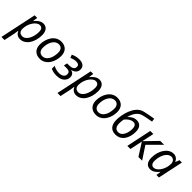

<svg xmlns="http://www.w3.org/2000/svg" viewBox="231 -2184 3842 3842"><g transform="rotate(45 2152.5 -262.5)"><path d="M65 240 114 9C119 -12 126 -63 127 -82H132C155 -33 197 10 269 10C430 10 530 -166 530 -362C530 -483 472 -545 385 -545C310 -545 253 -495 206 -436H202L214 -536H142L-22 240ZM262 -63C193 -63 160 -107 160 -171C160 -330 266 -472 355 -472C412 -472 440 -436 440 -364C440 -214 370 -63 262 -63Z M827 8C1005 8 1095 -174 1095 -336C1095 -464 1020 -543 895 -543C718 -543 627 -362 627 -198C627 -71 703 8 827 8ZM832 -65C759 -65 716 -112 716 -195C716 -345 786 -470 896 -470C976 -470 1005 -406 1005 -346C1005 -170 926 -65 832 -65Z M1295 10C1372 10 1429 -7 1467 -41C1505 -74 1524 -116 1524 -165C1524 -228 1490 -264 1433 -279V-281C1514 -298 1559 -348 1559 -420C1559 -500 1500 -546 1400 -546C1331 -546 1279 -530 1224 -505L1250 -438C1302 -461 1341 -472 1388 -472C1444 -472 1471 -447 1471 -407C1471 -329 1396 -315 1331 -315H1282L1265 -241H1339C1419 -241 1440 -209 1440 -162C1440 -102 1386 -62 1302 -62C1231 -62 1174 -86 1141 -105V-24C1178 -4 1238 10 1295 10Z M1651 240 1700 9C1705 -12 1712 -63 1713 -82H1718C1741 -33 1783 10 1855 10C2016 10 2116 -166 2116 -362C2116 -483 2058 -545 1971 -545C1896 -545 1839 -495 1792 -436H1788L1800 -536H1728L1564 240ZM1848 -63C1779 -63 1746 -107 1746 -171C1746 -330 1852 -472 1941 -472C1998 -472 2026 -436 2026 -364C2026 -214 1956 -63 1848 -63Z M2413 8C2591 8 2681 -174 2681 -336C2681 -464 2606 -543 2481 -543C2304 -543 2213 -362 2213 -198C2213 -71 2289 8 2413 8ZM2418 -65C2345 -65 2302 -112 2302 -195C2302 -345 2372 -470 2482 -470C2562 -470 2591 -406 2591 -346C2591 -170 2512 -65 2418 -65Z M2968 10C3149 10 3223 -156 3223 -318C3223 -431 3173 -498 3072 -498C3033 -498 2998 -488 2967 -469C2936 -450 2912 -429 2894 -408L2891 -409C2924 -536 2986 -617 3071 -644C3131 -663 3253 -683 3307 -693L3297 -765C3240 -757 3077 -727 3032 -712C2843 -656 2777 -367 2777 -216C2777 -68 2845 10 2968 10ZM2976 -63C2896 -63 2866 -124 2866 -213C2866 -245 2870 -282 2877 -318C2906 -361 2976 -425 3049 -425C3105 -425 3133 -389 3133 -309C3133 -215 3093 -63 2976 -63Z M3301 0H3389L3445 -267L3615 0H3720L3541 -271L3806 -536H3696L3446 -278L3501 -536H3414Z M3952 10C4027 10 4087 -40 4134 -99H4138L4125 0H4195L4309 -536H4242L4210 -453H4205C4184 -502 4141 -546 4070 -546C3916 -546 3807 -373 3807 -173C3807 -53 3865 10 3952 10ZM3981 -63C3928 -63 3897 -99 3897 -171C3897 -328 3975 -472 4079 -472C4138 -472 4175 -428 4175 -365C4175 -337 4171 -303 4162 -266C4130 -151 4054 -63 3981 -63Z"/></g></svg>

Font: BC Sans
Style: Italic
Weight: 400
Italic angle: -12°
Designer: Monotype Design Team
Designer: Province of B.C.
Foundry: Monotype Imaging Inc.
Version: Version 2.000;GOOG;noto-source:20170915:90ef993387c0